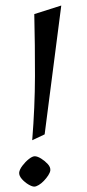

<svg xmlns="http://www.w3.org/2000/svg" viewBox="-20 -664 314 695"><path d="M96.6 -156.4Q106.3 -276.7 106.6 -388.7Q106.8 -500.7 104.1 -613L201.8 -644L141.6 -177.6ZM103.8 11.5Q96 11.5 82.6 3.6Q69.3 -4.4 59.2 -15.9Q49.1 -27.4 49.3 -38.5Q50.3 -49.8 60.9 -63.9Q71.5 -78 84.3 -88.2Q97.2 -98.4 105.8 -98.4Q115.1 -98.4 128.8 -90.1Q142.4 -81.7 152.8 -70.3Q163.2 -58.9 162.2 -47.4Q161.2 -39.5 154.7 -29.3Q148.1 -19.1 138.9 -9.5Q129.8 0 120.3 5.7Q110.8 11.5 103.8 11.5Z"/></svg>

Font: Ancizar Serif Light
Style: Italic
Weight: 300
Italic angle: -4°
Designer: Cesar Puertas, Viviana Monsalve, Julian Moncada, Julian Prieto, Jose Castro, Felipe Aragon, Mariel Hernandez, Sara Alarc
Version: Version 8.100